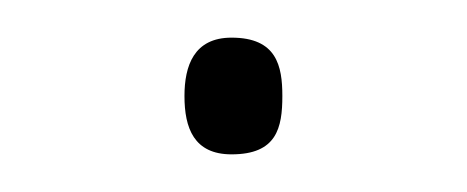

<svg xmlns="http://www.w3.org/2000/svg" viewBox="-20 -74 248 102"><path d="M78 -23C78 -6 83 8 103 8C127 8 130 -6 130 -23C130 -39 127 -54 103 -54C83 -54 78 -39 78 -23Z"/></svg>

Font: Noto Sans Sinhala UI SemiCondensed Thin
Style: Regular
Weight: 100
Width: 4
Designer: Jelle Bosma - Monotype Design Team
Foundry: Monotype Imaging Inc.
Version: Version 2.006